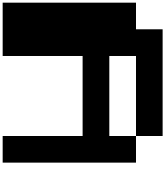

<svg xmlns="http://www.w3.org/2000/svg" viewBox="80 -1320 1240 1440"><g transform="rotate(90 700.0 -600.0)"><path d="M0 0V-1000H199.7V-1199.7H1000V-1000H399.9V-799.8H1000V-1000H1199.7V0H1000V-599.6H399.9V0Z"/></g></svg>

Font: 8-bit HUD
Style: Regular
Weight: 400
Designer: lSPl
Foundry: https://fontstruct.com
Version: Version 1.0